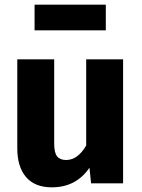

<svg xmlns="http://www.w3.org/2000/svg" viewBox="-20 -785 608 822"><path d="M370 0 363 -67Q306 17 202 17Q129 17 91.5 -27Q54 -71 54 -150V-531H212V-170Q212 -131 224.5 -115.5Q237 -100 263 -100Q313 -100 349 -162V-531H507V0ZM128 -655V-765H433V-655Z"/></svg>

Font: Fira Sans BGR
Style: Bold
Weight: 700
Designer: bBox Type GmbH & Carrois Corporate GbR & Edenspiekermann AG
Foundry: bBox Type GmbH & Carrois Corporate GbR & Edenspiekermann AG
Version: Version 4.301